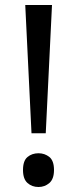

<svg xmlns="http://www.w3.org/2000/svg" viewBox="-20 -734 309 768"><path d="M163 -201H106L81 -714H188ZM72 -54Q72 -91 90 -106Q108 -121 134 -121Q159 -121 177.5 -106Q196 -91 196 -54Q196 -18 177.5 -2Q159 14 134 14Q108 14 90 -2Q72 -18 72 -54Z"/></svg>

Font: BC Sans
Style: Regular
Weight: 400
Designer: Monotype Design Team
Province of B.C.
Foundry: Monotype Imaging Inc.
Version: Version 2.000;GOOG;noto-source:20170915:90ef993387c0